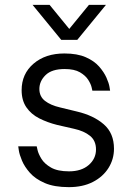

<svg xmlns="http://www.w3.org/2000/svg" viewBox="-20 -760 547 790"><path d="M114 -740H184L265 -641L346 -740H416L298 -596H232ZM263 10Q203 10 164 -7Q125 -24 103 -49Q81 -74 70.5 -99Q60 -124 57.5 -141Q55 -158 55 -158H131Q131 -158 134.5 -142.5Q138 -127 150.5 -106.5Q163 -86 190 -70.5Q217 -55 264 -55Q315 -55 345 -81Q375 -107 375 -145Q375 -181 350.5 -201Q326 -221 285 -230L215 -246Q175 -256 141.5 -273Q108 -290 88.5 -318.5Q69 -347 69 -389Q69 -456 118 -498Q167 -540 245 -540Q298 -540 333 -524.5Q368 -509 388 -486Q408 -463 418 -440.5Q428 -418 430.5 -402.5Q433 -387 433 -387H360Q360 -387 357 -400.5Q354 -414 343 -431.5Q332 -449 309 -462.5Q286 -476 246 -476Q193 -476 167.5 -451Q142 -426 142 -394Q142 -363 165 -345Q188 -327 227 -318L297 -301Q365 -285 407 -248.5Q449 -212 449 -148Q449 -105 426.5 -69Q404 -33 362.5 -11.5Q321 10 263 10Z"/></svg>

Font: Be Vietnam Pro Light
Style: Regular
Weight: 300
Designer: Lam Bao, Tony Le, Vietanh Nguyen
Foundry: Yellow Type Foundry
Version: Version 1.002; ttfautohint (v1.8.3)